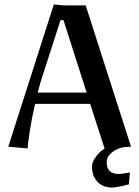

<svg xmlns="http://www.w3.org/2000/svg" viewBox="-20 -657 623 860"><path d="M251 -566.9 164.1 -296.9Q157.7 -276.4 148.9 -242.2H368.2L264.2 -566.9ZM363.8 -632.8 566.9 0 538.1 2Q512.2 3.9 485.1 22.9Q458 42 458 69.8Q458 122.1 511.2 122.1Q528.8 122.1 562 115.2L557.1 168.9Q500.5 183.1 481.9 183.1Q441.4 183.1 416.7 157.5Q392.1 131.8 392.1 88.9Q392.1 67.9 409.9 44.4Q427.7 21 449.2 7.8H448.2L383.8 -191.9H137.2Q122.1 -127 113 -67.6Q104 -8.3 104 7.8L17.1 0L221.2 -637.2Q253.9 -632.8 273.9 -632.8Z"/></svg>

Font: Resagokr
Style: Bold
Weight: 600
Designer: gluk
Foundry: gluk
Version: Version 0.95